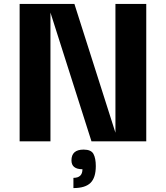

<svg xmlns="http://www.w3.org/2000/svg" viewBox="-20 -720 845 978"><path d="M568 -700H725V0H446L237 -656V0H80V-700H359L568 -44ZM406 42Q444 42 456 64Q468 86 468 126Q468 185 441 211.5Q414 238 354 238V186Q400 186 400 142Q344 142 344 97Q344 42 406 42Z"/></svg>

Font: Fivo Sans Modern
Style: Regular
Weight: 700
Designer: Alexander Slobzheninov
Foundry: Alexander Slobzheninov
Version: 1.0